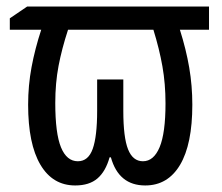

<svg xmlns="http://www.w3.org/2000/svg" viewBox="-20 -557 678 587"><path d="M619 -537V-466H530Q549 -406 558.5 -350.5Q568 -295 568 -237Q568 -116 530.5 -53Q493 10 424 10Q343 10 319 -76H315Q303 -33 278 -11.5Q253 10 210 10Q141 10 103.5 -53.5Q66 -117 66 -237Q66 -296 76.5 -352Q87 -408 106 -466H10V-501L63 -537ZM449 -466H188Q169 -408 159 -355.5Q149 -303 149 -242Q149 -149 166.5 -106.5Q184 -64 218 -64Q250 -64 263.5 -102Q277 -140 277 -218V-314H357V-218Q357 -137 371.5 -100.5Q386 -64 417 -64Q450 -64 468 -107Q486 -150 486 -241Q486 -301 476.5 -354.5Q467 -408 449 -466Z"/></svg>

Font: Avrile Sans Condensed
Style: Regular
Weight: 400
Width: 3
Designer: Monotype Design Team
Foundry: Monotype Imaging Inc.
Version: Version 2.001;September 10, 2019;FontCreator 11.5.0.2425 64-